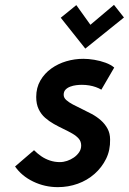

<svg xmlns="http://www.w3.org/2000/svg" viewBox="-20 -755 530 790"><path d="M490 -683 449 -735 352 -653 294 -734 230 -682 331 -555ZM397 -386 450 -477Q436 -489 414 -497Q392 -505 368 -509Q344 -513 323 -513Q287 -513 253 -503Q219 -493 191 -473Q163 -453 146 -423.5Q129 -394 129 -356Q129 -327 139 -306Q149 -285 165.5 -270.5Q182 -256 201.5 -245Q221 -234 241 -224.5Q261 -215 277.5 -205.5Q294 -196 304 -184.5Q314 -173 314 -156Q314 -141 305.5 -128.5Q297 -116 284 -107Q271 -98 256 -93Q241 -88 226 -88Q205 -88 185.5 -94.5Q166 -101 150 -112Q134 -123 120 -137L42 -70Q69 -31 116.5 -8Q164 15 218 15Q261 15 300 1Q339 -13 369 -39.5Q399 -66 416.5 -101.5Q434 -137 433 -181Q433 -206 422.5 -225.5Q412 -245 395 -260Q378 -275 357.5 -286Q337 -297 317 -306.5Q297 -316 280 -325Q263 -334 252.5 -343.5Q242 -353 242 -365Q242 -378 249.5 -386Q257 -394 269 -398.5Q281 -403 293.5 -404.5Q306 -406 317 -406Q333 -406 347.5 -403.5Q362 -401 374.5 -396.5Q387 -392 397 -386Z"/></svg>

Font: Advent Pro
Style: Bold Italic
Weight: 700
Italic angle: -12°
Designer: VivaRado, Andreas Kalpakidis
Foundry: VivaRado, Andreas Kalpakidis
Version: Version 3.000